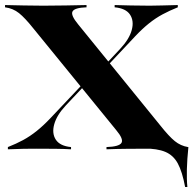

<svg xmlns="http://www.w3.org/2000/svg" viewBox="-28 -591 766 760"><path d="M704.8 149.2Q693.5 88.7 675.8 56Q658.1 23.4 626.2 10.1Q594.4 -3.2 541.1 -3.2L616.9 -12.1L717.7 -8.9Q715.3 15.3 713.7 37.5Q712.1 59.7 711.7 79Q711.3 98.4 711.7 115.7Q712.1 133.1 713.7 149.2ZM393.5 0V-8.9Q443.5 -10.5 452.8 -25.4Q462.1 -40.3 431.5 -76.6L105.6 -476.6Q71 -520.2 47.2 -539.1Q23.4 -558.1 -8.1 -562.1V-571Q29.8 -570.2 66.5 -569.4Q103.2 -568.5 143.5 -568.5Q186.3 -568.5 231.9 -569.4Q277.4 -570.2 314.5 -571V-562.1Q267.7 -560.5 259.3 -546Q250.8 -531.5 281.5 -494.4L606.5 -94.4Q641.1 -50.8 664.1 -32.3Q687.1 -13.7 716.1 -8.9V0Q679.8 -1.6 644 -2Q608.1 -2.4 569.4 -2.4Q525 -2.4 478.6 -2Q432.3 -1.6 393.5 0ZM3.2 0V-8.9Q36.3 -21.8 63.7 -36.7Q91.1 -51.6 117.3 -72.6Q143.5 -93.5 171.8 -123.4L310.5 -270.2L320.2 -266.9L232.3 -173.4Q196.8 -135.5 186.7 -99.2Q176.6 -62.9 193.1 -37.9Q209.7 -12.9 253.2 -8.9V0Q227.4 -1.6 191.5 -2Q155.6 -2.4 115.3 -2.4Q87.9 -2.4 65.7 -2Q43.5 -1.6 3.2 0ZM371 -302.4 361.3 -305.6 447.6 -397.6Q483.9 -436.3 493.5 -472.2Q503.2 -508.1 486.7 -533.1Q470.2 -558.1 425.8 -562.1V-571Q452.4 -570.2 488.3 -569.4Q524.2 -568.5 564.5 -568.5Q591.9 -568.5 614.1 -569.4Q636.3 -570.2 675.8 -571V-562.1Q643.5 -549.2 615.7 -534.3Q587.9 -519.4 561.7 -498.4Q535.5 -477.4 507.3 -447.6Z"/></svg>

Font: Playfair 144pt SemiExpanded Black
Style: Regular
Weight: 900
Width: 6
Designer: Claus Eggers Sørensen
Foundry: Claus Eggers Sørensen
Version: Version 2.203